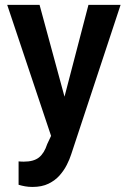

<svg xmlns="http://www.w3.org/2000/svg" viewBox="-20 -548 521 782"><path d="M340.3 -528.3H471.2L270 80.6Q263.7 100.6 252.2 123.3Q240.7 146 222.7 166.5Q204.6 187 177.5 200.2Q150.4 213.4 112.3 213.4Q95.7 213.4 82.3 210.9Q68.8 208.5 55.7 204.6V109.4Q60.5 109.9 66.7 110.1Q72.8 110.4 76.7 110.4Q117.2 110.4 138.7 93.3Q160.2 76.2 172.4 38.6L188 5.4L9.3 -528.3H141.1L242.7 -154.3Z"/></svg>

Font: Robert Sans
Style: Bold
Weight: 700
Designer: Christian Robertson (extended by Adam Twardoch)
Foundry: Google
Version: Version 12.135;April 2, 2019;FontCreator 11.5.0.2425 64-bit;